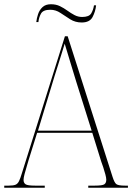

<svg xmlns="http://www.w3.org/2000/svg" viewBox="-23 -885 634 905"><path d="M-3 0V-10H18Q39 -10 49.5 -14Q60 -18 66.5 -31Q73 -44 81 -71L283 -714H296L507 -53Q516 -24 525.5 -17Q535 -10 566 -10H580V0H393V-10H424Q460 -10 469 -16.5Q478 -23 478 -38Q478 -47 473.5 -63.5Q469 -80 463.5 -97Q458 -114 454 -124L412 -259H152L112 -131Q109 -120 103.5 -102Q98 -84 93 -65.5Q88 -47 88 -37Q88 -23 97.5 -16.5Q107 -10 142 -10H188V0ZM156 -269H409L336 -501Q321 -552 306 -599.5Q291 -647 282 -679Q277 -664 269 -637Q261 -610 251.5 -581Q242 -552 235 -529ZM362 -779Q332 -779 308 -794Q284 -809 262 -824Q240 -839 214 -839Q180 -839 170 -820.5Q160 -802 158 -781H148Q150 -799 156.5 -818.5Q163 -838 177.5 -851.5Q192 -865 217 -865Q241 -865 259.5 -856Q278 -847 294.5 -835Q311 -823 328 -814Q345 -805 364 -805Q397 -805 407 -822Q417 -839 420 -860H430Q427 -831 413.5 -805Q400 -779 362 -779Z"/></svg>

Font: Noto Serif Display SemiCondensed Thin
Style: Regular
Weight: 100
Width: 4
Designer: Monotype Design Team
Foundry: Monotype Imaging Inc.
Version: Version 2.009